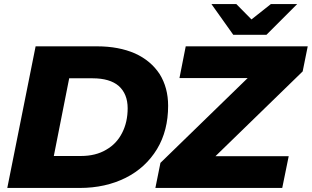

<svg xmlns="http://www.w3.org/2000/svg" viewBox="-20 -929 1541 949"><path d="M16 0 156 -700H460C532 -700 594 -688 647 -665C700 -641 740 -607 769 -563C797 -518 811 -466 811 -406C811 -325 793 -253 756 -192C719 -131 667 -83 601 -50C535 -17 459 0 374 0ZM246 -158H380C428 -158 470 -168 505 -189C540 -209 566 -237 584 -273C602 -308 611 -349 611 -394C611 -441 596 -478 567 -504C538 -529 495 -542 438 -542H322ZM1501 -700 1476 -576 1045 -157H1407L1375 0H748L773 -124L1204 -543H867L898 -700ZM1319 -909H1449L1297 -757H1133L1025 -909H1148L1223 -833Z"/></svg>

Font: My Font
Style: Italic
Weight: 500
Designer: Julieta Ulanovsky
Foundry: Julieta Ulanovsky
Version: ""